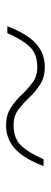

<svg xmlns="http://www.w3.org/2000/svg" viewBox="206 -564 164 615"><g transform="rotate(-90 287.5 -256.0)"><path d="M511.5 -314Q487 -250 455.5 -222Q424 -194 381.5 -194Q348 -194 324.8 -209Q301.5 -224 282.8 -244Q264 -264 243.8 -279Q223.5 -294 195.5 -294Q152.5 -294 129.8 -270.5Q107 -247 85.5 -198H63.5Q88 -262 119.5 -290Q151 -318 193.5 -318Q227 -318 250.2 -303Q273.5 -288 292.2 -268Q311 -248 331.5 -233Q352 -218 379.5 -218Q422.5 -218 445.2 -241.8Q468 -265.5 489.5 -314Z"/></g></svg>

Font: Newsreader Display ExtraLight
Style: Italic
Weight: 275
Italic angle: -17°
Designer: Hugues Gentile
Foundry: Production Type
Version: Version 1.002